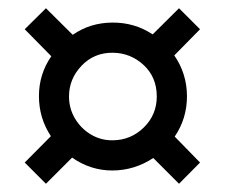

<svg xmlns="http://www.w3.org/2000/svg" viewBox="-20 -583 546 466"><path d="M91.5 -137 40 -188.5 103.5 -252.5Q74.5 -296.5 74.5 -349.8Q74.5 -403 104.5 -446.5L40 -512L91.5 -563L156.5 -498.5Q199 -528 253 -528.2Q307 -528.5 350.5 -499.5L414.5 -563L465.5 -512L403 -448.5Q433.5 -404.5 433.8 -350Q434 -295.5 404 -251.5L465.5 -188.5L414.5 -137L352 -199.5Q306.5 -169.5 253.2 -169.2Q200 -169 155 -200.5ZM254 -242.5Q298 -243 329.2 -273.8Q360.5 -304.5 360.5 -349Q360.5 -395.5 328.8 -425Q297 -454.5 254 -455Q208.5 -455.5 178 -423.5Q147.5 -391.5 147.5 -349Q147.5 -319.5 162.2 -295Q177 -270.5 201.2 -256.2Q225.5 -242 254 -242.5Z"/></svg>

Font: Urbanist SemiBold
Style: Regular
Weight: 600
Designer: Corey Hu
Foundry: Corey Hu
Version: Version 1.321; ttfautohint (v1.8.4.7-5d5b)